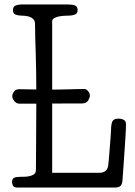

<svg xmlns="http://www.w3.org/2000/svg" viewBox="-20 -841 607 861"><path d="M358 -442Q367 -442 375 -432.5Q383 -423 383 -412Q383 -404 375.5 -390.5Q368 -377 346 -377Q318 -377 280.5 -377Q243 -377 203.5 -376.5Q164 -376 128 -376Q92 -376 67 -376Q54 -376 44.5 -387.5Q35 -399 35 -409Q35 -419 42.5 -430Q50 -441 67 -441Q87 -441 124.5 -440Q162 -439 198 -439Q227 -439 249 -439.5Q271 -440 290 -440.5Q309 -441 325 -441.5Q341 -442 358 -442ZM69 -48Q80 -48 92.5 -48.5Q105 -49 116 -52Q127 -55 134 -61Q141 -67 141 -78Q141 -90 141.5 -127.5Q142 -165 142 -214Q142 -263 142.5 -317Q143 -371 143 -416Q143 -479 142 -526Q141 -573 140 -609.5Q139 -646 138 -675.5Q137 -705 137 -734Q137 -747 130 -754.5Q123 -762 113 -765.5Q103 -769 92.5 -770Q82 -771 75 -771Q64 -771 51 -775Q38 -779 38 -796Q38 -813 52 -817Q66 -821 75 -821H277Q309 -821 318.5 -815.5Q328 -810 328 -796Q328 -780 315.5 -775.5Q303 -771 291 -771Q286 -771 273.5 -770.5Q261 -770 248 -768Q235 -766 224.5 -760.5Q214 -755 214 -746V-66H425Q440 -66 451 -73Q462 -80 465 -97Q466 -102 468 -125Q470 -148 472 -175Q474 -202 476 -226.5Q478 -251 478 -259Q478 -282 483.5 -295.5Q489 -309 511 -309Q525 -309 535 -303.5Q545 -298 545 -284Q545 -266 543 -233.5Q541 -201 538.5 -164.5Q536 -128 533.5 -91.5Q531 -55 529 -29Q527 -12 519 -6Q511 0 496 0H58Q41 0 37.5 -9.5Q34 -19 34 -24Q34 -39 43 -43.5Q52 -48 69 -48Z"/></svg>

Font: Life Savers
Style: Bold
Weight: 700
Designer: Pablo Impallari, Rodrigo Fuenzalida, Brenda Gallo
Foundry: Pablo Impallari, Rodrigo Fuenzalida, Brenda Gallo
Version: Version 3.001; ttfautohint (v0.95) -l 8 -r 50 -G 200 -x 14 -